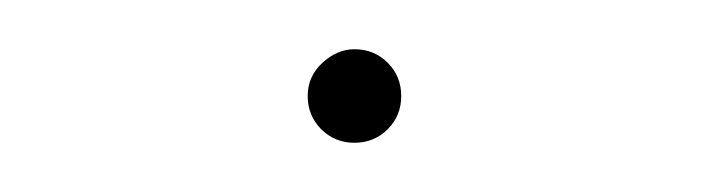

<svg xmlns="http://www.w3.org/2000/svg" viewBox="-20 -267 288 78"><path d="M105 -228Q105 -236 111 -241.5Q117 -247 124 -247Q132 -247 137.5 -241.5Q143 -236 143 -228Q143 -220 137.5 -214.5Q132 -209 124 -209Q116 -209 110.5 -214.5Q105 -220 105 -228Z"/></svg>

Font: Ysabeau SC Hairline
Style: Regular
Weight: 100
Designer: Christian Thalmann (Catharsis Fonts)
Version: Version 0.003